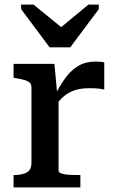

<svg xmlns="http://www.w3.org/2000/svg" viewBox="-20 -816 506 836"><path d="M196 -610H286L410 -776V-796H365L208 -666L283 -668L126 -796H72V-776ZM434 -544V-426Q427 -428 416 -429.5Q405 -431 392.5 -431.5Q380 -432 369 -432Q343 -432 322 -427.5Q301 -423 283 -413.5Q265 -404 249 -388.5Q233 -373 216 -350L215 -393Q240 -443 265.5 -477.5Q291 -512 322.5 -530Q354 -548 396 -548Q408 -548 419 -547Q430 -546 434 -544ZM39 0V-54H42Q76 -54 96.5 -65Q117 -76 117 -108V-435Q117 -449 109.5 -456Q102 -463 86.5 -467.5Q71 -472 48 -476L39 -478V-538H217L230 -396L235 -400V-73Q235 -65 248 -60.5Q261 -56 278.5 -55Q296 -54 311 -54H330V0Z"/></svg>

Font: Roboto Serif 20pt Medium
Style: Regular
Weight: 500
Version: Version 1.008